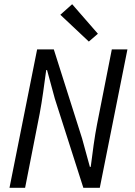

<svg xmlns="http://www.w3.org/2000/svg" viewBox="-20 -890 640 910"><path d="M25 0H99L168 -351C180 -414 190 -492 199 -558H203L240 -422L375 0H453L584 -656H510L440 -301C429 -246 418 -164 410 -99H406L369 -234L235 -656H156L25 0ZM401 -693 444 -730 322 -870 266 -820 401 -693Z"/></svg>

Font: Source Code Variable
Style: Italic
Weight: 400
Italic angle: -11°
Monospace: yes
Designer: Paul D. Hunt, Teo Tuominen
Foundry: Adobe Systems Incorporated
Version: Version 1.005;PS 1.0;hotconv 16.6.54;makeotf.lib2.5.65590